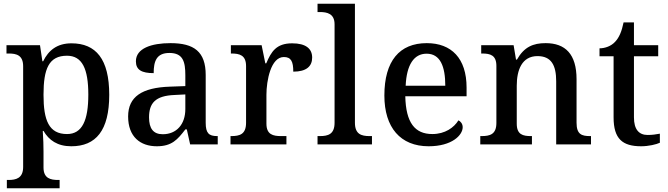

<svg xmlns="http://www.w3.org/2000/svg" viewBox="-20 -780 3606 1037"><path d="M17 237H302V192H294C254 192 215 184 215 125V40C215 13 214 -34 211 -73H215C244 -23 290 10 365 10C498 10 570 -75 570 -268C570 -461 498 -546 366 -546C288 -546 242 -508 213 -449H209L196 -536H15V-491H27C69 -491 105 -482 105 -422V122C105 183 66 192 26 192H17ZM342 -56C244 -56 215 -130 215 -268C215 -409 244 -479 342 -479C424 -479 457 -408 457 -269C457 -130 424 -56 342 -56Z M827 10C908 10 939 -26 981 -81H989L1007 0H1156V-45H1153C1108 -45 1091 -61 1091 -117V-375C1091 -501 1028 -547 901 -547C798 -547 714 -519 714 -449C714 -402 746 -385 810 -385C810 -449 825 -494 895 -494C969 -494 981 -446 981 -373V-315L898 -312C746 -307 672 -257 672 -151C672 -41 738 10 827 10ZM859 -55C808 -55 785 -86 785 -146C785 -223 819 -263 923 -267L981 -270V-191C981 -108 933 -55 859 -55Z M1225 0H1527V-45H1498C1455 -45 1419 -53 1419 -112V-268C1419 -345 1443 -472 1513 -472C1552 -472 1564 -448 1564 -393C1635 -393 1666 -422 1666 -469C1666 -517 1632 -546 1558 -546C1472 -546 1445 -501 1418 -438H1413L1393 -536H1227V-491H1230C1274 -491 1309 -482 1309 -423V-117C1309 -54 1274 -45 1229 -45H1225Z M1695 0H1989V-45H1976C1932 -45 1897 -55 1897 -117V-760H1695V-715H1708C1747 -715 1787 -706 1787 -649V-117C1787 -55 1752 -45 1708 -45H1695Z M2295 10C2421 10 2479 -50 2479 -93C2479 -112 2467 -125 2456 -130C2432 -91 2384 -56 2315 -56C2221 -56 2172 -117 2169 -260H2500V-307C2500 -465 2418 -547 2285 -547C2138 -547 2056 -451 2056 -264C2056 -91 2143 10 2295 10ZM2385 -317H2171C2176 -429 2215 -490 2284 -490C2358 -490 2385 -421 2385 -317Z M2574 0H2853V-45H2848C2804 -45 2771 -53 2771 -112V-317C2771 -402 2799 -477 2883 -477C2958 -477 2984 -427 2984 -341V0H3172V-45H3167C3122 -45 3094 -54 3094 -117V-352C3094 -488 3033 -547 2927 -547C2860 -547 2811 -527 2772 -458H2767L2754 -536H2579V-491H2584C2628 -491 2661 -482 2661 -424V-116C2661 -54 2626 -45 2581 -45H2574Z M3443 10C3483 10 3525 0 3544 -9V-58C3523 -54 3502 -51 3478 -51C3431 -51 3404 -81 3404 -146V-476H3535V-536H3404V-659H3348C3338 -610 3324 -577 3302 -554C3281 -531 3248 -519 3218 -519V-476H3294V-146C3294 -30 3342 10 3443 10Z"/></svg>

Font: Noto Serif Myanmar Medium
Style: Regular
Weight: 500
Designer: Ben Mitchell and the Monotype Design Team
Foundry: Monotype Imaging Inc.
Version: Version 2.106